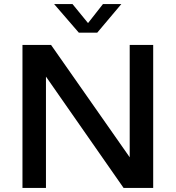

<svg xmlns="http://www.w3.org/2000/svg" viewBox="-20 -920 860 940"><path d="M615 -700V-150L230 -700H90V0H205V-545L585 0H730V-700ZM456 -760 574 -900H484L411 -807L335 -900H245L366 -760Z"/></svg>

Font: Goli Medium
Style: Regular
Weight: 500
Designer: jaikishan Patel
Foundry: MagicType
Version: Version 1.000;Glyphs 3.2 (3242)